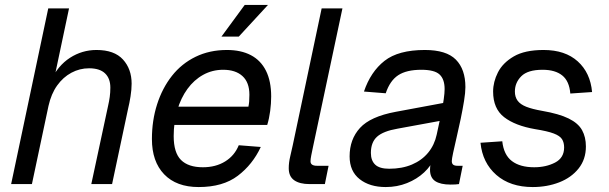

<svg xmlns="http://www.w3.org/2000/svg" viewBox="-20 -744 2460 776"><path d="M25 0 175 -710H259L196 -412L184 -416Q214 -479 263 -510.5Q312 -542 370 -542Q442 -542 477 -503.5Q512 -465 512 -406Q512 -382 507.5 -354Q503 -326 498 -306L433 0H349L417 -317Q421 -334 423.5 -352Q426 -370 426 -390Q426 -427 404.5 -447.5Q383 -468 340 -468Q302 -468 268.5 -450Q235 -432 211 -398.5Q187 -365 176 -316L109 0Z M783 12Q693 12 643.5 -39.5Q594 -91 594 -182Q594 -257 615 -322.5Q636 -388 675 -437.5Q714 -487 770.5 -514.5Q827 -542 897 -542Q954 -542 994 -521Q1034 -500 1055 -458Q1076 -416 1076 -354Q1076 -326 1072 -295.5Q1068 -265 1060 -239H669L685 -313H984Q986 -322 987 -333Q988 -344 988 -361Q988 -411 960 -436.5Q932 -462 882 -462Q838 -462 801 -441.5Q764 -421 737.5 -384.5Q711 -348 696.5 -299Q682 -250 682 -194Q682 -127 711.5 -97.5Q741 -68 800 -68Q852 -68 890 -91.5Q928 -115 945 -157L1034 -150Q1001 -79 941 -33.5Q881 12 783 12ZM875 -596 969 -724H1063L945 -596Z M1231 0Q1191 0 1169 -15.5Q1147 -31 1147 -64Q1147 -87 1153 -112Q1159 -137 1163 -156L1280 -710H1364L1245 -150Q1241 -131 1238 -116Q1235 -101 1235 -92Q1235 -83 1241.5 -78.5Q1248 -74 1261 -74H1308L1293 0Z M1778 -259 1587 -224Q1529 -214 1504 -191.5Q1479 -169 1479 -126Q1479 -95 1496.5 -78.5Q1514 -62 1553 -62Q1605 -62 1645 -79Q1685 -96 1710.5 -127Q1736 -158 1745 -200Q1748 -215 1753.5 -239.5Q1759 -264 1764.5 -291.5Q1770 -319 1773.5 -343.5Q1777 -368 1777 -384Q1777 -424 1756.5 -443Q1736 -462 1683 -462Q1623 -462 1589.5 -440Q1556 -418 1539 -367L1451 -374Q1478 -454 1534 -498Q1590 -542 1697 -542Q1784 -542 1822.5 -503Q1861 -464 1861 -392Q1861 -370 1855.5 -336Q1850 -302 1842 -263.5Q1834 -225 1825.5 -189Q1817 -153 1811.5 -127Q1806 -101 1806 -93Q1806 -83 1811.5 -78.5Q1817 -74 1829 -74H1850L1835 0Q1830 1 1820.5 1.5Q1811 2 1801 2Q1760 2 1739 -12Q1718 -26 1718 -58Q1718 -69 1720.5 -82Q1723 -95 1727 -110L1737 -108Q1723 -74 1694 -47Q1665 -20 1625 -4Q1585 12 1539 12Q1474 12 1433.5 -20Q1393 -52 1393 -112Q1393 -181 1435 -227Q1477 -273 1579 -292L1794 -332Z M2133 12Q2042 12 1986 -37Q1930 -86 1922 -167L2010 -173Q2016 -118 2049 -93Q2082 -68 2139 -68Q2187 -68 2223.5 -87Q2260 -106 2260 -148Q2260 -168 2251.5 -181.5Q2243 -195 2218 -204.5Q2193 -214 2143 -222Q2062 -236 2017.5 -270.5Q1973 -305 1973 -374Q1973 -413 1992.5 -451.5Q2012 -490 2056.5 -516Q2101 -542 2177 -542Q2264 -542 2315 -496Q2366 -450 2373 -372L2285 -366Q2281 -416 2252.5 -439Q2224 -462 2173 -462Q2113 -462 2087 -436Q2061 -410 2061 -374Q2061 -352 2072 -337Q2083 -322 2107 -312.5Q2131 -303 2171 -296Q2240 -284 2278.5 -265Q2317 -246 2332.5 -218Q2348 -190 2348 -152Q2348 -100 2318.5 -63Q2289 -26 2240 -7Q2191 12 2133 12Z"/></svg>

Font: Geist
Style: Italic
Weight: 400
Italic angle: -12°
Designer: Basement.studio, Andrés Briganti, Mateo Zaragoza
Foundry: Basement.studio, Vercel, Andrés Briganti, Guido Ferreyra, Mateo Zaragoza
Version: Version 1.500